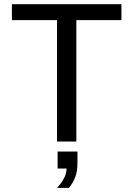

<svg xmlns="http://www.w3.org/2000/svg" viewBox="-20 -679 640 921"><path d="M346.2 -582.5V0H253.4V-582.5H37.1V-658.7H562.5V-582.5ZM351.6 99.6Q351.6 142.1 340.8 170.7Q330.1 199.2 310.5 222.2H253.4Q299.3 173.3 299.3 129.4H256.3V47.9H351.6Z"/></svg>

Font: Courier New
Style: Regular
Weight: 400
Designer: Steve Matteson
Foundry: Ascender Corporation
Version: Version 2.00.3